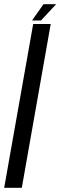

<svg xmlns="http://www.w3.org/2000/svg" viewBox="-44 -900 289 920"><path d="M-24 0H60.5L199 -785H115ZM109.5 -802H152.5L225 -880H164.5Z"/></svg>

Font: Anybody ExtraCondensed
Style: Italic
Weight: 400
Width: 2
Italic angle: -10°
Version: Version 1.113;gftools[0.9.25]